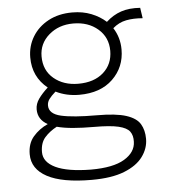

<svg xmlns="http://www.w3.org/2000/svg" viewBox="-48 -510 647 727"><g transform="rotate(-5 275.0 -147.0)"><path d="M253 -153Q204 -153 164 -173Q147 -158 139 -147Q131 -136 131 -123Q131 -91 176.5 -80.5Q222 -70 312 -70Q385 -70 423.5 -57.5Q462 -45 476 -21.5Q490 2 490 35Q490 71 467 102.5Q444 134 396 153Q348 172 272 172Q160 172 103 141.5Q46 111 46 55Q46 14 68.5 -12Q91 -38 124 -53Q87 -73 87 -112Q87 -133 100.5 -152Q114 -171 136 -191Q80 -236 80 -310Q80 -353 101.5 -388.5Q123 -424 162 -445Q201 -466 253 -466Q293 -466 325.5 -453Q358 -440 381 -419Q407 -443 438 -453.5Q469 -464 511 -461L517 -421Q482 -424 454 -418.5Q426 -413 403 -393Q427 -356 427 -310Q427 -243 380.5 -198Q334 -153 253 -153ZM253 -195Q313 -195 348.5 -226.5Q384 -258 384 -309Q384 -360 347 -392Q310 -424 253 -424Q198 -424 160.5 -391.5Q123 -359 123 -310Q123 -257 160 -226Q197 -195 253 -195ZM272 133Q357 133 399.5 107.5Q442 82 443 42Q444 18 433 3Q422 -12 390.5 -19.5Q359 -27 297 -27Q254 -27 218.5 -30Q183 -33 157 -40Q129 -25 111 -4.5Q93 16 93 51Q93 89 138 110.5Q183 132 272 133Z"/></g></svg>

Font: Inconsolata SemiExpanded Light
Style: Regular
Weight: 300
Width: 6
Monospace: yes
Designer: Raph Levien, Cyreal, Brenton Simpson
Foundry: Raph Levien, Cyreal, Google
Version: Version 3.001; ttfautohint (v1.8.2.53-6de2)